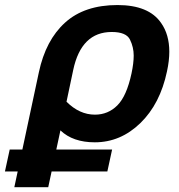

<svg xmlns="http://www.w3.org/2000/svg" viewBox="-76 -551 717 769"><path d="M117.2 198.7H-18.6L79.6 -261.2Q106.9 -390.1 184.6 -460.4Q262.2 -530.8 394.5 -530.8Q520 -530.8 569.3 -459Q602.1 -412.6 602.1 -343.8Q602.1 -307.6 592.8 -265.1Q565.4 -134.8 486.1 -57.9Q406.7 19 303.7 19Q215.8 19 166 -28.8ZM304.2 -91.8Q356.9 -91.8 394 -128.9Q431.2 -166 450.7 -256.8Q459.5 -297.9 459.5 -328.6Q459.5 -361.8 444.6 -392.3Q429.7 -422.9 371.6 -422.9Q249.5 -422.9 217.3 -271L190.4 -143.6Q242.2 -91.8 304.2 -91.8ZM354 135.7H-56.2L-37.1 47.9H373Z"/></svg>

Font: Cadman
Style: Bold Italic
Weight: 700
Italic angle: -12°
Designer: Paul James MIller
Foundry: High-Logic / Made with FontCreator
Version: Version 2.114;March 28, 2021;FontCreator 13.0.0.2683 64-bit